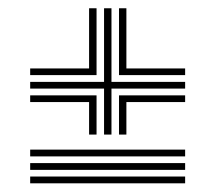

<svg xmlns="http://www.w3.org/2000/svg" viewBox="-20 -582 508 453"><path d="M225.5 -264.5V-373H51.2V-388.8H225.5V-562.5H243V-388.8H416.8V-373H243V-264.5ZM51.2 -404.8V-420.5H190.2V-562.5H207.8V-404.8ZM260.8 -404.8V-562.5H278.2V-420.5H416.8V-404.8ZM190.2 -264.5V-341.2H51.2V-357H207.8V-264.5ZM260.8 -264.5V-357H416.8V-341.2H278.2V-264.5ZM51.2 -213V-229H416.8V-213ZM51.2 -181.2V-197.2H416.8V-181.2ZM51.2 -149.5V-165.5H416.8V-149.5Z"/></svg>

Font: Big Shoulders Inline Text Medium
Style: Regular
Weight: 500
Designer: Patric King
Foundry: XO Type Co
Version: Version 1.000